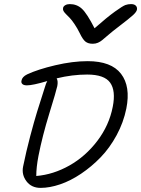

<svg xmlns="http://www.w3.org/2000/svg" viewBox="-20 -915 690 938"><path d="M620.1 -895Q636.2 -895 643.8 -887Q651.4 -878.9 648.9 -867.2Q646.5 -856.4 629.9 -841.1Q613.3 -825.7 553.2 -779.8Q531.2 -763.2 509.5 -744.6Q487.8 -726.1 479 -718.8Q470.2 -711.4 458.7 -706.3Q447.3 -701.2 433.1 -701.2Q410.6 -701.2 397.5 -711.7Q384.3 -722.2 370.1 -752Q357.9 -776.9 344.2 -797.1Q330.6 -817.4 320.6 -827.6Q310.5 -837.9 302 -846.4Q293.5 -855 290 -861.6Q286.6 -868.2 288.1 -876Q289.6 -884.3 298.8 -889.6Q308.1 -895 320.8 -895Q355.5 -895 380.1 -872.3Q404.8 -849.6 441.9 -776.9Q503.4 -831.1 541.5 -858.4Q579.6 -885.7 592.5 -890.4Q605.5 -895 620.1 -895ZM92.8 -101.1Q107.9 -175.3 127.4 -249Q147 -322.8 160.9 -367.9Q174.8 -413.1 199.2 -488.8Q205.1 -509.3 210.9 -519Q139.6 -498 111.8 -498Q96.2 -498 89.4 -504.4Q82.5 -510.7 85 -521Q87.9 -539.6 112.8 -551.8Q165 -576.2 250 -596.2Q335 -616.2 408.2 -616.2Q523.9 -616.2 571.3 -554.4Q618.7 -492.7 597.2 -384.8Q583.5 -316.9 549.8 -254.6Q516.1 -192.4 471.7 -146.5Q427.2 -100.6 376 -66.2Q324.7 -31.7 273.7 -14.4Q222.7 2.9 178.2 2.9Q133.8 2.9 109.4 -29.3Q85 -61.5 92.8 -101.1ZM168 -153.8Q157.2 -97.7 157.2 -55.2Q240.2 -62 319.1 -106.4Q397.9 -150.9 455.6 -226.8Q513.2 -302.7 530.8 -393.1Q546.4 -471.7 518.1 -511.2Q489.7 -550.8 405.8 -550.8Q333 -550.8 256.8 -532.2Q264.6 -518.6 259.8 -494.1Q254.9 -470.7 220.9 -360.6Q187 -250.5 168 -153.8Z"/></svg>

Font: Shantell Sans Irregular Bouncy
Style: Italic
Weight: 300
Italic angle: -11.31°
Designer: Stephen Nixon, Anya Danilova, Shantell Martin
Foundry: Arrow Type
Version: Version 1.006;[9816181b4]